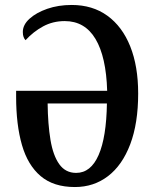

<svg xmlns="http://www.w3.org/2000/svg" viewBox="-20 -745 622 774"><path d="M282 9Q196 9 144 -35Q92 -79 68.5 -160.5Q45 -242 45 -355V-379H412Q408 -516 365 -588Q322 -660 241 -660Q193 -660 153.5 -638.5Q114 -617 83 -583Q78 -588 75 -596Q72 -604 72 -616Q72 -645 99 -669.5Q126 -694 170.5 -709.5Q215 -725 269 -725Q353 -725 413 -681.5Q473 -638 505 -558Q537 -478 537 -368Q537 -248 505 -163.5Q473 -79 415.5 -35Q358 9 282 9ZM287 -48Q346 -48 377.5 -120Q409 -192 411 -328H172Q173 -244 183.5 -181Q194 -118 219 -83Q244 -48 287 -48Z"/></svg>

Font: Noto Serif ExtraCondensed SemiBold
Style: Regular
Weight: 600
Width: 2
Designer: Monotype Design Team
Foundry: Monotype Imaging Inc.
Version: Version 2.015; ttfautohint (v1.8.4.7-5d5b)